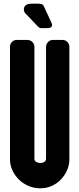

<svg xmlns="http://www.w3.org/2000/svg" viewBox="-20 -1007 429 1038"><path d="M355 -145Q355 -115 343 -87.5Q331 -60 310.5 -38Q290 -16 261.5 -2.5Q233 11 198 11Q163 11 132.5 -2.5Q102 -16 80.5 -38Q59 -60 46.5 -87.5Q34 -115 34 -145V-754Q34 -769 44.5 -780Q55 -791 70 -791H128Q144 -791 155 -780Q166 -769 166 -754V-149Q166 -138 175 -132Q184 -126 198 -126Q211 -126 220 -132Q229 -138 229 -149V-754Q229 -769 240 -780Q251 -791 265 -791H318Q334 -791 344.5 -780Q355 -769 355 -754ZM260 -880Q264 -869 258 -862Q252 -855 236 -855H201Q192 -855 180 -869L116 -936Q109 -945 109 -957Q109 -969 118.5 -978Q128 -987 151 -987H189Q204 -987 210 -982.5Q216 -978 219 -969Z"/></svg>

Font: H.H. Samuel
Style: Regular
Weight: 900
Width: 1
Designer: deFharo
Foundry: deFharo
Version: Version 1.009